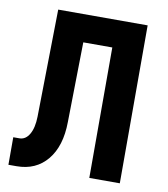

<svg xmlns="http://www.w3.org/2000/svg" viewBox="-82 -800 765 874"><g transform="rotate(10 300.0 -362.5)"><path d="M15.8 5V-122.3H43.9Q72.7 -122.3 90 -152.1Q107.4 -181.8 108.4 -233.6L116.4 -730H529.8V0H388.8V-603H254.7L248.5 -233.6Q247.4 -121.7 195 -58.3Q142.6 5 53.2 5Z"/></g></svg>

Font: JetBrains Mono
Style: Regular
Weight: 400
Monospace: yes
Designer: Philipp Nurullin, Konstantin Bulenkov
Foundry: JetBrains
Version: Version 2.305